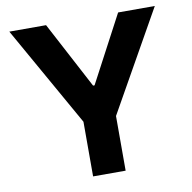

<svg xmlns="http://www.w3.org/2000/svg" viewBox="-81 -809 887 889"><g transform="rotate(-10 362.5 -364.0)"><path d="M20.1 -727.5H192.8L358.6 -414.1H365.6L531.6 -727.5H704.1L438.7 -257V0H285.7V-257Z"/></g></svg>

Font: GitLab Sans
Style: Regular
Weight: 400
Designer: Rasmus Andersson
Foundry: Modifications by GitLab B.V., manufactured by rsms
Version: Version 4.000;git-c8fb6b7